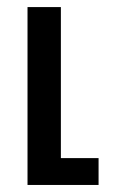

<svg xmlns="http://www.w3.org/2000/svg" viewBox="-20 -525 331 545"><path d="M58.1 0V-504.9H152.8V-76.2H259.8V0Z"/></svg>

Font: LT Superior Med
Style: Regular
Weight: 500
Designer: Daniel Lyons
Foundry: LyonsType
Version: Version 1.000